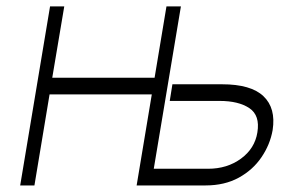

<svg xmlns="http://www.w3.org/2000/svg" viewBox="-20 -565 925 585"><path d="M41.5 0 132.5 -545.5H175.8L139.2 -328.1H451L487.2 -545.5H531.2L448.5 -50.8H614Q672.2 -50.8 714.3 -81.7Q756.4 -112.6 764.2 -161.6Q772.7 -213.4 739.9 -235.4Q707 -257.5 648.8 -257.5H497.2L505.3 -308.2H656.6Q744.7 -308.2 782.8 -271.8Q821 -235.4 810.7 -168.7Q802.9 -124.3 776.6 -85.8Q750.4 -47.2 707.4 -23.6Q664.4 0 606.2 0H396.3L442.5 -277.3H131L84.9 0Z"/></svg>

Font: Inter UI Extra Light
Style: Italic
Weight: 200
Italic angle: -9.39999°
Designer: Rasmus Andersson
Foundry: rsms
Version: 3.2;8d6f07862